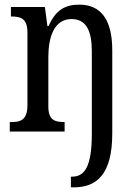

<svg xmlns="http://www.w3.org/2000/svg" viewBox="-20 -566 587 826"><path d="M285 240H297C394 240 463 187 463 8V-349C463 -486 411 -546 321 -546C261 -546 220 -524 189 -454H184L173 -536H27V-495H30C69 -495 98 -486 98 -427V-113C98 -50 68 -41 30 -41H22V0H258V-41H256C216 -41 188 -49 188 -108V-321C188 -407 213 -484 288 -484C351 -484 375 -433 375 -346V10C375 151 344 194 290 194H285Z"/></svg>

Font: Noto Serif Khmer Condensed
Style: Regular
Weight: 400
Width: 3
Designer: Danh Hong and the Monotype Design Team
Foundry: Monotype Imaging Inc.
Version: Version 2.004